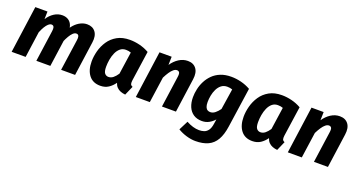

<svg xmlns="http://www.w3.org/2000/svg" viewBox="-47 -1182 3778 2037"><g transform="rotate(20 1842.5 -163.0)"><path d="M397.1 -548.8Q437.6 -548.8 466.4 -529.8Q495.3 -510.8 508.1 -474.4Q521 -438.1 513.7 -385.7L459.4 0H301.4L350.8 -350.4Q354.8 -378.1 351.6 -392.5Q348.3 -407 340.3 -412.1Q332.3 -417.1 321.1 -417.1Q304.8 -417.1 287.3 -401.3Q269.8 -385.5 253.2 -358.1Q236.7 -330.6 221.6 -293.2L180.5 0H22.5L96.5 -531.6H233.7L231.6 -445.5Q263 -493.9 305.7 -521.3Q348.3 -548.8 397.1 -548.8ZM677.3 -548.8Q739.5 -548.8 771.9 -505.9Q804.2 -463 793.2 -386.7L738.9 0H580.9L631 -350.4Q635 -378.1 631.8 -392.5Q628.5 -407 620.8 -412.1Q613.2 -417.1 602 -417.1Q583.7 -417.1 565.4 -400.1Q547.2 -383.1 529.7 -353.3Q512.2 -323.4 495.4 -284.1L487.1 -403.3Q507.3 -447.2 537.2 -479.9Q567.2 -512.6 603.4 -530.7Q639.7 -548.8 677.3 -548.8Z M1160.3 -548.8Q1214.6 -548.8 1270.8 -535Q1327 -521.2 1378.5 -492L1329.7 -153.8Q1326.4 -127.8 1330.3 -112.9Q1334.1 -98.1 1355.2 -89.4L1309.7 14.6Q1280.5 11.9 1254.9 2.1Q1229.4 -7.7 1211.7 -26.6Q1194 -45.4 1185.5 -73.4Q1157.7 -33.4 1119.2 -8.1Q1080.7 17.2 1027.2 17.2Q943.6 17.2 899.1 -40.2Q854.6 -97.7 854.6 -194.6Q854.6 -251.8 870.9 -313.6Q887.2 -375.4 923 -428.9Q958.8 -482.4 1017.5 -515.6Q1076.2 -548.8 1160.3 -548.8ZM1155.8 -434.8Q1117.6 -434.8 1091.2 -412.4Q1064.8 -389.9 1048.6 -353.5Q1032.5 -317 1025.4 -275Q1018.3 -233 1018.3 -194.9Q1018.3 -139.9 1035.3 -120.3Q1052.3 -100.7 1077.4 -100.7Q1105.8 -100.7 1130 -119.9Q1154.2 -139.1 1176.8 -173.6L1213.2 -424.9Q1198.7 -430 1185.7 -432.4Q1172.7 -434.8 1155.8 -434.8Z M1814 -548.8Q1877.4 -548.8 1909.9 -505.7Q1942.4 -462.7 1931.4 -385L1877.5 0H1719.5L1768.9 -350.4Q1774.9 -390.8 1765.4 -404Q1755.9 -417.1 1738.9 -417.1Q1719.5 -417.1 1700.1 -401.3Q1680.7 -385.5 1661.8 -357.4Q1643 -329.3 1623.9 -291.3L1582.5 0H1424.5L1498.5 -531.6H1635.7L1633.6 -438.3Q1667.3 -488.4 1714.1 -518.6Q1760.9 -548.8 1814 -548.8Z M2304.7 -548.8Q2359.3 -548.8 2415.5 -535Q2471.7 -521.2 2523.2 -492L2458 -41.9Q2444.7 51.5 2410.9 110.3Q2377.1 169.1 2319.3 196.1Q2261.5 223.2 2176.7 223.2Q2127.7 223.2 2074 207.2Q2020.3 191.3 1976.5 164.3L2029.7 59.2Q2067.4 79.7 2103.9 90.5Q2140.5 101.2 2174.3 101.2Q2203.4 101.2 2229.4 92.7Q2255.4 84.1 2274.9 58.5Q2294.3 32.8 2301.4 -18.2L2309.1 -68.9Q2282.7 -38.5 2247.4 -19.2Q2212.2 0 2168.8 0Q2111.9 0 2073 -26.1Q2034 -52.3 2014.3 -98.7Q1994.6 -145.2 1994.6 -206.5Q1994.6 -250.2 2005 -298.1Q2015.3 -345.9 2037.9 -390.2Q2060.5 -434.6 2096.6 -470.7Q2132.7 -506.8 2184.5 -527.8Q2236.2 -548.8 2304.7 -548.8ZM2300.1 -434.8Q2260.6 -434.8 2233.3 -413.2Q2206.1 -391.7 2189.5 -357.4Q2172.8 -323.1 2165.6 -284.4Q2158.3 -245.7 2158.3 -210.7Q2158.3 -175.5 2166.7 -155.4Q2175.1 -135.4 2189.1 -127.3Q2203.1 -119.2 2219.7 -119.2Q2248.7 -119.2 2274.1 -139.4Q2299.5 -159.6 2322.1 -191.5L2357.9 -424.9Q2343.1 -430 2329.9 -432.4Q2316.7 -434.8 2300.1 -434.8Z M2876.3 -548.8Q2930.6 -548.8 2986.8 -535Q3043 -521.2 3094.5 -492L3045.7 -153.8Q3042.4 -127.8 3046.3 -112.9Q3050.1 -98.1 3071.2 -89.4L3025.7 14.6Q2996.5 11.9 2970.9 2.1Q2945.4 -7.7 2927.7 -26.6Q2910 -45.4 2901.5 -73.4Q2873.7 -33.4 2835.2 -8.1Q2796.7 17.2 2743.2 17.2Q2659.6 17.2 2615.1 -40.2Q2570.6 -97.7 2570.6 -194.6Q2570.6 -251.8 2586.9 -313.6Q2603.2 -375.4 2639 -428.9Q2674.8 -482.4 2733.5 -515.6Q2792.2 -548.8 2876.3 -548.8ZM2871.8 -434.8Q2833.6 -434.8 2807.2 -412.4Q2780.8 -389.9 2764.6 -353.5Q2748.5 -317 2741.4 -275Q2734.3 -233 2734.3 -194.9Q2734.3 -139.9 2751.3 -120.3Q2768.3 -100.7 2793.4 -100.7Q2821.8 -100.7 2846 -119.9Q2870.2 -139.1 2892.8 -173.6L2929.2 -424.9Q2914.7 -430 2901.7 -432.4Q2888.7 -434.8 2871.8 -434.8Z M3530 -548.8Q3593.4 -548.8 3625.9 -505.7Q3658.4 -462.7 3647.4 -385L3593.5 0H3435.5L3484.9 -350.4Q3490.9 -390.8 3481.4 -404Q3471.9 -417.1 3454.9 -417.1Q3435.5 -417.1 3416.1 -401.3Q3396.7 -385.5 3377.8 -357.4Q3359 -329.3 3339.9 -291.3L3298.5 0H3140.5L3214.5 -531.6H3351.7L3349.6 -438.3Q3383.3 -488.4 3430.1 -518.6Q3476.9 -548.8 3530 -548.8Z"/></g></svg>

Font: Fira Sans Variable
Style: Italic
Weight: 397
Italic angle: -8°
Designer: Carrois Corporate & Edenspiekermann AG
Foundry: Carrois Corporate GbR & Edenspiekermann AG
Version: Version 4.202